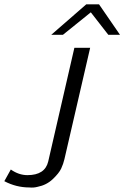

<svg xmlns="http://www.w3.org/2000/svg" viewBox="-130 -693 575 888"><path d="M107 -532 269 -673H328L425 -532H371L290 -636L161 -532ZM-110 145 -80 91Q-43 117 -3 117Q78 117 93 54L214 -472H287L168 43Q163 65 153 86.5Q143 108 114 135.5Q85 163 44 171Q26 176 6 174Q-55 174 -110 145Z"/></svg>

Font: Coval
Style: ExtraLight Italic
Weight: 200
Foundry: Context Ltd
Version: Version 001.000